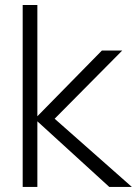

<svg xmlns="http://www.w3.org/2000/svg" viewBox="-20 -740 542 760"><path d="M69.8 0V-720.2H127.9V-279.8L383.3 -540H463.9L196.3 -270L502 0H412.6L127.9 -259.8V0Z"/></svg>

Font: Manrope Light
Style: Regular
Weight: 300
Designer: Mikhail Sharanda
Foundry: Mikhail Sharanda
Version: Version 4.505;FEAKit 1.0